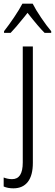

<svg xmlns="http://www.w3.org/2000/svg" viewBox="-49 -785 299 1046"><path d="M-29 231V182Q-6 191 17 191Q46 191 60.5 168.5Q75 146 75 100V-532H130V102Q130 171 102.5 206Q75 241 24 241Q-7 241 -29 231ZM230 -615V-606H194Q163 -636 101 -715L86 -696Q32 -629 9 -606H-27V-615Q-1 -648 28 -691Q57 -734 73 -765H129Q145 -733 175.5 -688Q206 -643 230 -615Z"/></svg>

Font: Noto Sans Display Light Narrow
Style: Regular
Weight: 300
Width: 4
Designer: Monotype Design team
Foundry: Monotype Imaging Inc.
Version: Version 1.000